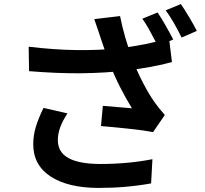

<svg xmlns="http://www.w3.org/2000/svg" viewBox="-20 -871 1017 953"><path d="M839.8 -675 763.4 -642.3 755.6 -658Q740 -688.2 721.3 -722.3Q702.6 -756.3 686.5 -778.1L762.2 -809.1Q779.5 -783.9 801.9 -744.6Q824.2 -705.3 839.8 -675ZM957 -717.5 881.3 -684.8Q840.6 -767.8 802.5 -819.8L877.9 -850.8Q896.5 -823.5 919.9 -784.2Q943.4 -744.9 957 -717.5ZM468.3 -716.3Q450.7 -767.6 447.8 -776.1L575.9 -791.3Q586.2 -739 602.2 -683.7Q618.2 -628.4 637.5 -576.7Q659.2 -519 689.5 -460.7Q719.7 -402.3 746.6 -364.7Q765.9 -336.4 798.1 -300.3L739.7 -215.3Q701.7 -223.1 626.3 -231.3Q551 -239.5 481.2 -245.4L490.5 -345.7Q572.8 -339.4 634.8 -333.5Q606.2 -379.9 576 -438.8Q545.9 -497.8 524.2 -555.9Q510.5 -591.6 487.3 -659.4L478 -687ZM568.8 -631.3Q634.8 -638.7 698 -651.4Q761.2 -664.1 818.8 -682.1L833.5 -563Q787.1 -549.8 727.9 -539.1Q668.7 -528.3 606.2 -520.8Q502.7 -508.8 384.8 -507.4Q266.8 -506.1 124.3 -517.8L122.3 -639.2Q252 -623.5 364 -622.4Q476.1 -621.3 568.8 -631.3ZM267.1 -175.8Q267.1 -115.2 319.8 -86.4Q372.6 -57.6 476.1 -57.1Q614.3 -56.9 736.6 -80.8L730 39.3Q605.5 62 468.5 61.8Q317.4 61.3 231.2 5Q145 -51.3 145 -155.3Q145 -198 157.6 -240.4Q170.2 -282.7 196 -335.4L314.9 -308.1Q291 -272.2 279.1 -239.7Q267.1 -207.3 267.1 -175.8Z"/></svg>

Font: Min Sans VF VF
Style: Regular
Weight: 400
Designer: Jinseong-Kim, NotoSansCJK, Nunito
Foundry: Jinseong-Kim
Version: Version 1.420;Glyphs 3.1.2 (3151)